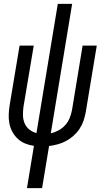

<svg xmlns="http://www.w3.org/2000/svg" viewBox="-20 -755 540 990"><path d="M119 215 155 -3Q132 -6 110 -15Q88 -24 71.5 -39.5Q55 -55 44 -75Q33 -95 28.5 -118Q24 -141 25 -165.5Q26 -190 30 -214L81 -520H154L101 -204Q98 -182 98.5 -160Q99 -138 107 -119Q115 -100 131.5 -87Q148 -74 168 -69L278 -735H352L242 -68Q262 -72 281.5 -82.5Q301 -93 316 -109.5Q331 -126 339 -146Q347 -166 351 -186L406 -520H479L422 -176Q418 -154 410.5 -132Q403 -110 390 -90.5Q377 -71 359 -55Q341 -39 320.5 -28Q300 -17 278 -11Q256 -5 233 -2L197 215Z"/></svg>

Font: Iosevka Oblique
Style: Regular
Weight: 400
Italic angle: -9°
Monospace: yes
Designer: Belleve Invis
Foundry: Belleve Invis
Version: Version 32.5.0; ttfautohint (v1.8.4)